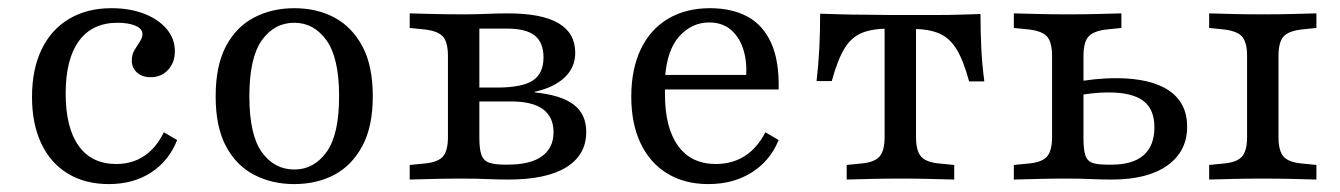

<svg xmlns="http://www.w3.org/2000/svg" viewBox="-20 -447 3336 478"><path d="M250.8 11.3Q191.9 11.3 148.8 -14.9Q105.6 -41.1 82.7 -89.9Q59.7 -138.7 59.7 -205.6Q59.7 -274.2 83.5 -323.8Q107.3 -373.4 152 -400Q196.8 -426.6 257.3 -426.6Q303.2 -426.6 338.7 -412.9Q374.2 -399.2 394.8 -375Q415.3 -350.8 415.3 -319.4Q415.3 -291.1 398.4 -273Q381.5 -254.8 354.8 -254.8Q333.9 -254.8 321 -266.5Q308.1 -278.2 308.1 -296Q308.1 -311.3 314.9 -322.6Q321.8 -333.9 328.2 -343.5Q334.7 -353.2 334.7 -362.1Q334.7 -375 317.7 -382.7Q300.8 -390.3 272.6 -390.3Q209.7 -390.3 176.6 -345.2Q143.5 -300 143.5 -214.5Q143.5 -129 175.8 -83.9Q208.1 -38.7 269.4 -38.7Q308.9 -38.7 338.7 -58.5Q368.5 -78.2 387.9 -117.7L421 -98.4Q400.8 -46.8 356.5 -17.7Q312.1 11.3 250.8 11.3Z M712.1 11.3Q657.3 11.3 612.9 -11.7Q568.5 -34.7 542.7 -82.7Q516.9 -130.6 516.9 -207.3Q516.9 -283.9 542.7 -332.3Q568.5 -380.6 612.9 -403.6Q657.3 -426.6 712.9 -426.6Q768.5 -426.6 812.1 -403.6Q855.6 -380.6 881.9 -332.3Q908.1 -283.9 908.1 -207.3Q908.1 -131.5 881.9 -83.1Q855.6 -34.7 812.1 -11.7Q768.5 11.3 712.1 11.3ZM712.9 -25Q761.3 -25 792.7 -68.1Q824.2 -111.3 824.2 -207.3Q824.2 -303.2 792.7 -346.8Q761.3 -390.3 712.9 -390.3Q662.9 -390.3 631.9 -346.8Q600.8 -303.2 600.8 -207.3Q600.8 -111.3 631.9 -68.1Q662.9 -25 712.9 -25Z M1133.9 -2.4Q1093.5 -2.4 1062.9 -1.6Q1032.3 -0.8 1000 0V-36.3L1032.3 -39.5Q1067.7 -41.9 1081.5 -56Q1095.2 -70.2 1095.2 -105.6V-307.3Q1095.2 -343.5 1081.5 -357.3Q1067.7 -371 1032.3 -374.2L1000 -377.4V-413.7Q1032.3 -412.9 1062.9 -412.1Q1093.5 -411.3 1133.9 -411.3H1134.7Q1164.5 -411.3 1192.3 -412.5Q1220.2 -413.7 1244.4 -413.7Q1329 -413.7 1370.6 -389.1Q1412.1 -364.5 1412.1 -315.3Q1412.1 -279 1385.5 -254Q1358.9 -229 1311.3 -218.5V-216.9Q1376.6 -210.5 1408.1 -186.7Q1439.5 -162.9 1439.5 -118.5Q1439.5 -61.3 1389.9 -30.6Q1340.3 0 1246 0Q1220.2 0 1192.7 -1.2Q1165.3 -2.4 1134.7 -2.4ZM1173.4 -103.2Q1173.4 -75.8 1178.6 -61.3Q1183.9 -46.8 1198 -41.9Q1212.1 -37.1 1238.7 -37.1H1243.5Q1300.8 -37.1 1329.4 -58.1Q1358.1 -79 1358.1 -117.7Q1358.1 -155.6 1331.9 -175Q1305.6 -194.4 1253.2 -194.4H1147.6V-229H1216.1Q1280.6 -229 1306.9 -246.8Q1333.1 -264.5 1333.1 -304Q1333.1 -341.1 1311.3 -358.5Q1289.5 -375.8 1242.7 -375.8H1166.1L1173.4 -381.5Z M1743.5 11.3Q1684.7 11.3 1641.5 -14.9Q1598.4 -41.1 1575 -89.9Q1551.6 -138.7 1551.6 -206.5Q1551.6 -274.2 1575 -323.8Q1598.4 -373.4 1642.7 -400Q1687.1 -426.6 1747.6 -426.6Q1801.6 -426.6 1840.3 -406Q1879 -385.5 1899.6 -340.7Q1920.2 -296 1918.5 -224.2H1603.2L1602.4 -260.5H1837.9Q1839.5 -298.4 1829.4 -327.4Q1819.4 -356.5 1798.4 -373.8Q1777.4 -391.1 1745.2 -391.1Q1703.2 -391.1 1671.8 -357.3Q1640.3 -323.4 1635.5 -251.6L1636.3 -249.2Q1635.5 -241.1 1635.5 -231.9Q1635.5 -222.6 1635.5 -212.1Q1635.5 -129 1668.1 -83.9Q1700.8 -38.7 1762.1 -38.7Q1802.4 -38.7 1833.5 -58.1Q1864.5 -77.4 1885.5 -117.7L1918.5 -98.4Q1897.6 -46.8 1851.6 -17.7Q1805.6 11.3 1743.5 11.3Z M2221.8 -2.4Q2180.6 -2.4 2150 -1.6Q2119.4 -0.8 2087.9 0V-36.3L2119.4 -39.5Q2154.8 -41.9 2168.5 -56Q2182.3 -70.2 2182.3 -105.6V-206.5H2260.5V-105.6Q2260.5 -70.2 2274.2 -56Q2287.9 -41.9 2323.4 -39.5L2355.6 -36.3V0Q2323.4 -0.8 2292.7 -1.6Q2262.1 -2.4 2221.8 -2.4ZM2193.5 -375.8Q2151.6 -375.8 2125.4 -364.9Q2099.2 -354 2082.3 -326.2Q2065.3 -298.4 2050.8 -245.2H2012.9Q2017.7 -286.3 2019.8 -327.4Q2021.8 -368.5 2021.8 -412.9Q2047.6 -412.1 2074.2 -411.3Q2100.8 -410.5 2126.6 -410.5L2193.5 -409.7H2250H2316.9Q2342.7 -409.7 2369 -410.5Q2395.2 -411.3 2421 -412.1Q2421 -368.5 2423 -327.4Q2425 -286.3 2430.6 -244.4H2392.7Q2378.2 -297.6 2360.9 -325.4Q2343.5 -353.2 2317.3 -364.1Q2291.1 -375 2250 -375ZM2182.3 -206.5V-385.5H2260.5V-206.5Z M3084.7 -206.5V-307.3Q3084.7 -343.5 3071 -357.3Q3057.3 -371 3021.8 -374.2L2990.3 -377.4V-413.7Q3021.8 -412.9 3052.4 -412.1Q3083.1 -411.3 3123.4 -411.3Q3164.5 -411.3 3195.2 -412.1Q3225.8 -412.9 3257.3 -413.7V-377.4L3225.8 -374.2Q3190.3 -371 3176.6 -357.3Q3162.9 -343.5 3162.9 -307.3V-206.5ZM3123.4 -2.4Q3083.1 -2.4 3052.4 -1.6Q3021.8 -0.8 2990.3 0V-36.3L3021.8 -39.5Q3057.3 -41.9 3071 -56Q3084.7 -70.2 3084.7 -105.6V-206.5H3162.9V-105.6Q3162.9 -70.2 3176.6 -56Q3190.3 -41.9 3225.8 -39.5L3257.3 -36.3V0Q3225.8 -0.8 3195.2 -1.6Q3164.5 -2.4 3123.4 -2.4ZM2599.2 -206.5V-307.3Q2599.2 -343.5 2585.5 -357.3Q2571.8 -371 2536.3 -374.2L2504 -377.4V-413.7Q2536.3 -412.9 2566.9 -412.1Q2597.6 -411.3 2637.9 -411.3Q2679 -411.3 2709.7 -412.1Q2740.3 -412.9 2771.8 -413.7V-377.4L2740.3 -374.2Q2704.8 -371 2691.1 -357.3Q2677.4 -343.5 2677.4 -307.3V-206.5ZM2637.9 -2.4Q2597.6 -2.4 2566.9 -1.6Q2536.3 -0.8 2504 0V-36.3L2536.3 -39.5Q2571.8 -41.9 2585.5 -56Q2599.2 -70.2 2599.2 -105.6V-206.5H2677.4V-102.4Q2677.4 -75 2681.9 -60.9Q2686.3 -46.8 2698.8 -41.9Q2711.3 -37.1 2736.3 -37.1H2747.6Q2800 -37.1 2827 -60.5Q2854 -83.9 2854 -130.6Q2854 -175 2826.2 -196Q2798.4 -216.9 2739.5 -216.9Q2720.2 -216.9 2698 -214.5Q2675.8 -212.1 2652.4 -207.3V-241.9Q2678.2 -246.8 2705.6 -249.6Q2733.1 -252.4 2757.3 -252.4Q2844.4 -252.4 2889.9 -221.8Q2935.5 -191.1 2935.5 -131.5Q2935.5 -70.2 2886.3 -35.1Q2837.1 0 2748.4 0Q2722.6 0 2695.2 -1.2Q2667.7 -2.4 2637.9 -2.4Z"/></svg>

Font: Playfair 9pt
Style: Regular
Weight: 400
Designer: Claus Eggers Sørensen
Foundry: Claus Eggers Sørensen
Version: Version 2.203